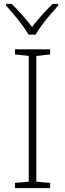

<svg xmlns="http://www.w3.org/2000/svg" viewBox="-20 -968 334 988"><path d="M238 0H57V-27L128 -33V-680L57 -688V-714H238V-688L167 -680V-33L238 -27ZM127 -790Q115 -811 94.5 -838.5Q74 -866 51.5 -893Q29 -920 11 -940V-948H40Q67 -922 95 -890Q123 -858 145 -829Q167 -858 195.5 -890Q224 -922 251 -948H280V-940Q262 -920 239 -893Q216 -866 195.5 -838.5Q175 -811 163 -790Z"/></svg>

Font: Noto Sans ExtraLight
Style: Regular
Weight: 200
Designer: Monotype Design Team
Foundry: Monotype Imaging Inc.
Version: Version 2.007